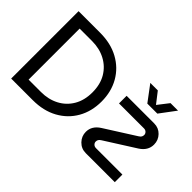

<svg xmlns="http://www.w3.org/2000/svg" viewBox="-98 -1055 1410 1410"><g transform="rotate(45 607.0 -350.0)"><path d="M76 0V-700H300Q411 -700 493 -655Q575 -610 620 -531Q665 -452 665 -350Q665 -248 620 -169Q575 -90 493 -45Q411 0 300 0ZM172 -85H301Q378 -85 439 -117Q500 -149 535 -208.5Q570 -268 570 -350Q570 -433 535 -492Q500 -551 439 -583Q378 -615 301 -615H172ZM851 0Q804 0 772 -33Q740 -66 740 -111Q740 -173 801 -212L1036 -361Q1051 -370 1055.5 -379Q1060 -388 1060 -398Q1060 -411 1050 -421Q1040 -431 1024 -431H765V-510H1052Q1098 -510 1129.5 -477.5Q1161 -445 1161 -399Q1161 -337 1101 -298L866 -149Q851 -140 846.5 -131Q842 -122 842 -112Q842 -99 852 -89Q862 -79 879 -79H1152V0ZM913 -577 821 -700H899L965 -615L1031 -700H1109L1017 -577Z"/></g></svg>

Font: MuseoModerno
Style: Regular
Weight: 400
Designer: Pablo Cosgaya, Héctor Gatti, Marcela Romero, and the Authors of The MuseoModerno Project.
Foundry: Omnibus-Type Team
Version: Version 1.001